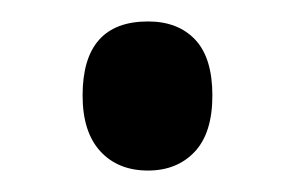

<svg xmlns="http://www.w3.org/2000/svg" viewBox="-20 -441 276 179"><path d="M57 -352Q57 -421 118 -421Q146 -421 162 -404Q178 -387 178 -352Q178 -317 161.5 -299.5Q145 -282 118 -282Q90 -282 73.5 -300Q57 -318 57 -352Z"/></svg>

Font: Noto Sans Gurmukhi ExtraCondensed Medium
Style: Regular
Weight: 500
Width: 2
Designer: Jelle Bosma - Monotype Design Team
Foundry: Monotype Imaging Inc.
Version: Version 2.004; ttfautohint (v1.8.4.7-5d5b)